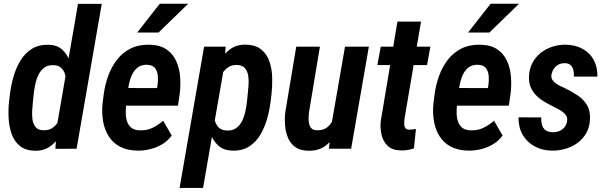

<svg xmlns="http://www.w3.org/2000/svg" viewBox="-20 -770 3137 994"><path d="M274.9 -119.6 383.8 -750H506.8L376.5 0L266.6 0.5ZM26.9 -244.1 31.2 -281.7Q36.6 -325.2 49.3 -370.8Q62 -416.5 85 -455.1Q107.9 -493.7 144.5 -516.8Q181.2 -540 233.9 -538.1Q278.3 -536.6 304.7 -510.7Q331.1 -484.9 344 -445.8Q356.9 -406.7 359.9 -364.7Q362.8 -322.8 360.8 -289.1L354 -234.9Q347.2 -197.8 333.3 -155Q319.3 -112.3 296.1 -74.2Q272.9 -36.1 239.5 -12.2Q206.1 11.7 160.6 10.3Q110.4 9.3 81.3 -15.6Q52.2 -40.5 39.3 -79.3Q26.4 -118.2 24.4 -161.6Q22.5 -205.1 26.9 -244.1ZM154.3 -282.2 150.4 -243.2Q148.4 -224.6 146.7 -200Q145 -175.3 148.2 -151.6Q151.4 -127.9 164.3 -112.1Q177.2 -96.2 204.6 -95.7Q236.3 -94.2 257.6 -112.1Q278.8 -129.9 291.3 -156.5Q303.7 -183.1 308.6 -209.5L323.7 -313.5Q325.2 -331.5 323.5 -351.6Q321.8 -371.6 315.2 -389.9Q308.6 -408.2 295.2 -419.9Q281.7 -431.6 259.8 -432.6Q229.5 -434.6 210 -420.4Q190.4 -406.2 179.2 -382.8Q168 -359.4 162.4 -332.5Q156.7 -305.7 154.3 -282.2Z M690.9 9.8Q638.2 8.8 601.3 -10.7Q564.5 -30.3 543 -64.2Q521.5 -98.1 513.9 -141.1Q506.3 -184.1 510.7 -231.9L516.6 -279.3Q522.9 -329.1 539.8 -376Q556.6 -422.9 585.2 -460.2Q613.8 -497.6 655.8 -518.6Q697.8 -539.6 754.4 -538.6Q808.6 -537.1 841.8 -514.4Q875 -491.7 891.8 -454.8Q908.7 -418 912.4 -373Q916 -328.1 910.2 -283.2L901.4 -223.1H562.5L578.6 -314.5L793 -314L795.4 -327.6Q798.8 -350.1 797.4 -374.3Q795.9 -398.4 784.2 -415.5Q772.5 -432.6 743.7 -434.6Q712.9 -436 693.4 -421.1Q673.8 -406.2 662.8 -381.8Q651.9 -357.4 646.7 -330.1Q641.6 -302.7 639.2 -279.3L633.3 -231.4Q630.9 -208.5 631.1 -185.1Q631.3 -161.6 637.9 -141.4Q644.5 -121.1 660.4 -108.4Q676.3 -95.7 705.6 -95.2Q740.7 -94.2 770 -108.4Q799.3 -122.6 824.7 -145L869.1 -68.4Q849.1 -41 820.1 -23.4Q791 -5.9 757.6 2.2Q724.1 10.3 690.9 9.8ZM690.4 -601.6 807.1 -750.5H954.1L800.8 -601.6Z M1139.6 -419.9 1031.2 203.1H909.7L1036.6 -528.3H1148.4ZM1385.7 -283.7 1381.3 -245.6Q1376 -203.1 1363.5 -157.7Q1351.1 -112.3 1328.4 -73.5Q1305.7 -34.7 1269.5 -11.5Q1233.4 11.7 1181.2 9.8Q1137.2 8.3 1110.4 -16.1Q1083.5 -40.5 1070.1 -77.6Q1056.6 -114.7 1052.7 -155.8Q1048.8 -196.8 1051.3 -231L1058.6 -290Q1065.4 -328.6 1078.9 -371.8Q1092.3 -415 1115.5 -453.4Q1138.7 -491.7 1172.4 -515.9Q1206.1 -540 1252.9 -538.6Q1304.7 -537.6 1333.7 -512.9Q1362.8 -488.3 1375.5 -450Q1388.2 -411.6 1389.2 -367.4Q1390.1 -323.2 1385.7 -283.7ZM1258.8 -245.1 1262.7 -284.7Q1264.6 -303.2 1266.6 -328.1Q1268.6 -353 1265.1 -377Q1261.7 -400.9 1248.5 -416.7Q1235.4 -432.6 1208 -433.6Q1183.1 -434.6 1165 -423.8Q1147 -413.1 1134.5 -395.5Q1122.1 -377.9 1114.3 -356.7Q1106.4 -335.4 1103 -314.9L1087.4 -206.1Q1085.9 -181.6 1090.1 -156.2Q1094.2 -130.9 1109.1 -113.3Q1124 -95.7 1153.8 -94.2Q1183.6 -92.8 1203.1 -107.2Q1222.7 -121.6 1233.9 -145Q1245.1 -168.5 1250.7 -195.3Q1256.3 -222.2 1258.8 -245.1Z M1697.3 -132.3 1766.1 -528.3H1889.6L1797.9 0H1682.6ZM1727.5 -237.3 1759.8 -238.8Q1755.4 -197.8 1744.9 -153.8Q1734.4 -109.9 1713.9 -72Q1693.4 -34.2 1659.4 -11.2Q1625.5 11.7 1574.7 10.3Q1533.7 9.3 1508.8 -8.5Q1483.9 -26.4 1471.4 -55.4Q1459 -84.5 1456.1 -118.9Q1453.1 -153.3 1456.5 -186.5L1513.7 -528.3H1636.2L1579.1 -185.1Q1578.1 -173.3 1577.6 -158Q1577.1 -142.6 1580.3 -128.9Q1583.5 -115.2 1592 -106Q1600.6 -96.7 1617.7 -95.7Q1657.2 -93.8 1679.9 -116Q1702.6 -138.2 1713.4 -172.1Q1724.1 -206.1 1727.5 -237.3Z M2208 -528.3 2190.9 -433.1H1933.6L1951.2 -528.3ZM2037.6 -658.2H2159.7L2073.7 -152.8Q2072.3 -140.1 2072.5 -127.9Q2072.8 -115.7 2078.4 -107.4Q2084 -99.1 2100.1 -98.6Q2108.4 -98.6 2116.7 -99.9Q2125 -101.1 2133.3 -102.5L2123 -2Q2106.4 3.9 2089.8 6.6Q2073.2 9.3 2055.7 8.8Q2012.2 8.3 1988.3 -13.7Q1964.4 -35.6 1955.8 -70.3Q1947.3 -105 1951.2 -143.1Z M2403.8 9.8Q2351.1 8.8 2314.2 -10.7Q2277.3 -30.3 2255.9 -64.2Q2234.4 -98.1 2226.8 -141.1Q2219.2 -184.1 2223.6 -231.9L2229.5 -279.3Q2235.8 -329.1 2252.7 -376Q2269.5 -422.9 2298.1 -460.2Q2326.7 -497.6 2368.7 -518.6Q2410.6 -539.6 2467.3 -538.6Q2521.5 -537.1 2554.7 -514.4Q2587.9 -491.7 2604.7 -454.8Q2621.6 -418 2625.2 -373Q2628.9 -328.1 2623 -283.2L2614.3 -223.1H2275.4L2291.5 -314.5L2505.9 -314L2508.3 -327.6Q2511.7 -350.1 2510.3 -374.3Q2508.8 -398.4 2497.1 -415.5Q2485.4 -432.6 2456.5 -434.6Q2425.8 -436 2406.2 -421.1Q2386.7 -406.2 2375.7 -381.8Q2364.7 -357.4 2359.6 -330.1Q2354.5 -302.7 2352.1 -279.3L2346.2 -231.4Q2343.8 -208.5 2344 -185.1Q2344.2 -161.6 2350.8 -141.4Q2357.4 -121.1 2373.3 -108.4Q2389.2 -95.7 2418.5 -95.2Q2453.6 -94.2 2482.9 -108.4Q2512.2 -122.6 2537.6 -145L2582 -68.4Q2562 -41 2533 -23.4Q2503.9 -5.9 2470.5 2.2Q2437 10.3 2403.8 9.8ZM2403.3 -601.6 2520 -750.5H2667L2513.7 -601.6Z M2916 -143.6Q2918.9 -164.1 2906.5 -178Q2894 -191.9 2876 -201.9Q2857.9 -211.9 2843.3 -219.2Q2817.4 -231.4 2794.2 -245.8Q2771 -260.3 2753.4 -278.8Q2735.8 -297.4 2726.3 -321.3Q2716.8 -345.2 2718.8 -377.4Q2720.7 -415 2736.8 -445.1Q2752.9 -475.1 2779.3 -496.1Q2805.7 -517.1 2839.1 -528.1Q2872.6 -539.1 2908.7 -538.6Q2958.5 -537.6 2995.8 -517.3Q3033.2 -497.1 3053.5 -460.2Q3073.7 -423.3 3072.8 -373.5H2951.2Q2951.7 -391.1 2948.2 -407Q2944.8 -422.9 2933.8 -433.1Q2922.9 -443.4 2902.3 -442.9Q2884.3 -442.9 2870.4 -435.1Q2856.4 -427.2 2847.2 -413.8Q2837.9 -400.4 2835 -383.3Q2832.5 -368.7 2839.1 -357.7Q2845.7 -346.7 2857.2 -338.6Q2868.7 -330.6 2881.6 -324.2Q2894.5 -317.9 2904.8 -313.5Q2941.4 -295.9 2971.9 -275.1Q3002.4 -254.4 3019.8 -224.6Q3037.1 -194.8 3034.2 -149.9Q3032.2 -110.4 3014.6 -80.1Q2997.1 -49.8 2969.2 -29.5Q2941.4 -9.3 2906.5 0.7Q2871.6 10.7 2834.5 9.8Q2784.2 8.3 2745.4 -13.7Q2706.5 -35.6 2685.1 -73.7Q2663.6 -111.8 2664.6 -162.6L2781.7 -162.1Q2781.2 -140.6 2786.1 -123Q2791 -105.5 2804.7 -95.7Q2818.4 -85.9 2842.8 -85.4Q2860.8 -85.4 2876.5 -92Q2892.1 -98.6 2902.6 -111.6Q2913.1 -124.5 2916 -143.6Z"/></svg>

Font: Roboto Condensed SemiBold
Style: Italic
Weight: 600
Italic angle: -12°
Designer: Christian Robertson
Foundry: Google
Version: Version 3.008; 2023